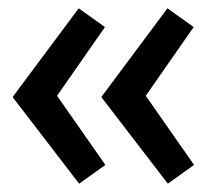

<svg xmlns="http://www.w3.org/2000/svg" viewBox="-20 -491 526 461"><path d="M383 -50 224 -257V-259L382 -471L445 -426L330 -261L446 -95ZM170 -50 11 -257V-259L169 -471L232 -426L117 -261L233 -95Z"/></svg>

Font: Lexend Deca
Style: Regular
Weight: 400
Designer: Bonnie Shaver-Troup, Thomas Jockin
Foundry: Lexend
Version: Version 1.008; ttfautohint (v1.8.4.7-5d5b)